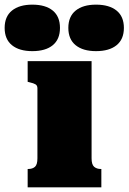

<svg xmlns="http://www.w3.org/2000/svg" viewBox="-91 -806 553 826"><path d="M48 -586Q-8 -586 -39.5 -611.5Q-71 -637 -71 -686Q-71 -735 -39.5 -760.5Q-8 -786 48 -786Q105 -786 136 -760.5Q167 -735 167 -686Q167 -637 136 -611.5Q105 -586 48 -586ZM322 -586Q266 -586 234.5 -611.5Q203 -637 203 -686Q203 -735 234.5 -760.5Q266 -786 322 -786Q379 -786 410.5 -760.5Q442 -735 442 -686Q442 -637 410.5 -611.5Q379 -586 322 -586ZM303 -543V-125Q303 -98 314 -88.5Q325 -79 343 -79H345V0H28V-79H30Q49 -79 59.5 -88.5Q70 -98 70 -125V-426Q70 -438 62 -443Q54 -448 36 -452L28 -454V-543Z"/></svg>

Font: Roboto Serif 20pt Black
Style: Regular
Weight: 900
Version: Version 1.008